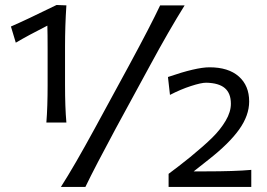

<svg xmlns="http://www.w3.org/2000/svg" viewBox="-20 -734 1049 754"><path d="M240.7 -252.9H162.1Q167 -314 167 -399.9V-540Q167 -602.5 166 -633.3Q91.8 -595.7 42 -566.4L22.9 -629.9Q80.6 -654.8 202.1 -714.4L240.7 -712.9Q235.4 -632.3 235.4 -551.8V-399.9Q235.4 -312.5 240.7 -252.9ZM608.9 -712.9H705.1Q644 -615.2 569.3 -477.1L434.6 -229.5Q354 -80.1 315.4 0H219.2Q271 -80.6 352.1 -229.5L486.8 -477.1Q571.3 -633.3 608.9 -712.9ZM740.7 -61H786.6Q902.3 -61 966.8 -66.9V0H642.1V-51.3Q679.7 -79.1 727.1 -117.2Q781.2 -161.6 813.5 -193.4Q845.7 -225.1 866.2 -259.8Q886.7 -294.4 886.7 -326.7Q886.7 -367.7 863 -387.9Q839.4 -408.2 789.6 -409.2Q770 -409.2 730 -396.2Q689.9 -383.3 647.5 -361.3L639.6 -431.6Q750 -469.7 802.7 -469.7Q877 -469.7 917.7 -433.8Q958.5 -397.9 958.5 -335.4Q958.5 -280.8 919.2 -225.6Q879.9 -170.4 798.8 -106.9Z"/></svg>

Font: Commissioner Flair
Style: Regular
Weight: 400
Designer: Kostas Bartsokas
Foundry: Kostas Bartsokas
Version: Version 1.000